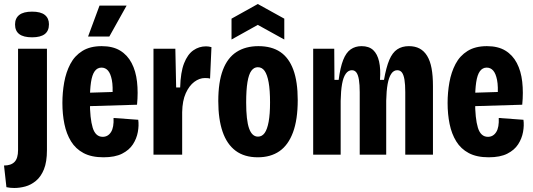

<svg xmlns="http://www.w3.org/2000/svg" viewBox="-33 -771 2657 957"><path d="M38 166Q27 166 18 165Q9 164 -1 162L-13 54Q22 54 39.5 36Q57 18 57 -23V-528H201V-23Q201 36 186 73Q171 110 146 130.5Q121 151 93 158.5Q65 166 38 166ZM127 -585Q84 -585 63 -601Q42 -617 42 -649Q42 -680 63 -696.5Q84 -713 127 -713Q170 -713 190.5 -696.5Q211 -680 211 -650Q211 -617 190 -601Q169 -585 127 -585Z M483 13Q423 13 383.5 -8Q344 -29 321 -66.5Q298 -104 288 -153Q278 -202 278 -258Q278 -310 287 -360.5Q296 -411 317.5 -452Q339 -493 377.5 -517Q416 -541 474 -541Q529 -541 565.5 -519Q602 -497 623 -457Q644 -417 650 -363.5Q656 -310 650 -249L382 -241V-308L544 -313L527 -284Q531 -340 524.5 -372.5Q518 -405 505 -419.5Q492 -434 473 -434Q452 -434 439 -416Q426 -398 420.5 -361Q415 -324 415 -268Q415 -180 429 -134.5Q443 -89 479 -89Q492 -89 502.5 -95Q513 -101 520.5 -113Q528 -125 531 -142.5Q534 -160 533 -183L656 -174Q660 -146 654 -113Q648 -80 629.5 -51.5Q611 -23 575.5 -5Q540 13 483 13ZM512 -589H406L463 -743H598Z M732 0V-297V-528H841L845 -335H865Q867 -411 884.5 -455.5Q902 -500 930.5 -520Q959 -540 994 -540Q1001 -540 1007.5 -539Q1014 -538 1021 -536L1014 -379Q1010 -381 1002 -381.5Q994 -382 988 -382Q961 -382 935.5 -363Q910 -344 893 -306.5Q876 -269 875 -212V0Z M1252 13Q1185 13 1141.5 -19.5Q1098 -52 1076.5 -114.5Q1055 -177 1055 -267Q1055 -362 1078 -422.5Q1101 -483 1146 -512Q1191 -541 1255 -541Q1321 -541 1364 -512Q1407 -483 1429 -423.5Q1451 -364 1451 -272Q1451 -175 1427.5 -111.5Q1404 -48 1360 -17.5Q1316 13 1252 13ZM1253 -90Q1273 -90 1286 -108Q1299 -126 1306 -164Q1313 -202 1313 -260Q1313 -322 1306 -360.5Q1299 -399 1286 -417.5Q1273 -436 1252 -436Q1233 -436 1220 -418.5Q1207 -401 1200.5 -362Q1194 -323 1194 -260Q1194 -172 1208.5 -131Q1223 -90 1253 -90ZM1121 -574V-678L1252 -751L1384 -678V-574L1252 -647Z M1528 0V-339V-528H1633L1634 -373H1655Q1663 -435 1677.5 -472Q1692 -509 1715 -525Q1738 -541 1769 -541Q1806 -541 1827 -521.5Q1848 -502 1856.5 -464.5Q1865 -427 1861 -373H1881Q1892 -436 1907.5 -472.5Q1923 -509 1947 -525Q1971 -541 2005 -541Q2036 -541 2058.5 -529Q2081 -517 2096 -492.5Q2111 -468 2118 -431Q2125 -394 2125 -342V0H1987V-312Q1987 -350 1983 -374Q1979 -398 1970.5 -409.5Q1962 -421 1947 -421Q1929 -421 1917 -403Q1905 -385 1899 -351.5Q1893 -318 1892 -269V0H1760V-311Q1760 -349 1756 -373.5Q1752 -398 1743.5 -409.5Q1735 -421 1721 -421Q1703 -421 1690.5 -403.5Q1678 -386 1672 -352.5Q1666 -319 1665 -268V0Z M2403 13Q2343 13 2303.5 -8Q2264 -29 2241 -66.5Q2218 -104 2208 -153Q2198 -202 2198 -258Q2198 -310 2207 -360.5Q2216 -411 2237.5 -452Q2259 -493 2297.5 -517Q2336 -541 2394 -541Q2449 -541 2485.5 -519Q2522 -497 2543 -457Q2564 -417 2570 -363.5Q2576 -310 2570 -249L2302 -241V-308L2464 -313L2447 -284Q2451 -340 2444.5 -372.5Q2438 -405 2425 -419.5Q2412 -434 2393 -434Q2372 -434 2359 -416Q2346 -398 2340.5 -361Q2335 -324 2335 -268Q2335 -180 2349 -134.5Q2363 -89 2399 -89Q2412 -89 2422.5 -95Q2433 -101 2440.5 -113Q2448 -125 2451 -142.5Q2454 -160 2453 -183L2576 -174Q2580 -146 2574 -113Q2568 -80 2549.5 -51.5Q2531 -23 2495.5 -5Q2460 13 2403 13Z"/></svg>

Font: Bricolage Grotesque 24pt Condensed
Style: Bold
Weight: 700
Width: 3
Designer: Mathieu Triay
Foundry: Atelier Triay
Version: Version 1.001;gftools[0.9.33.dev8+g029e19f]